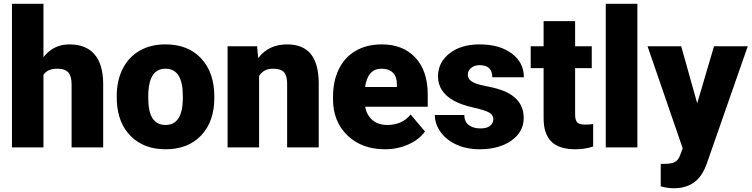

<svg xmlns="http://www.w3.org/2000/svg" viewBox="-20 -770 3926 1003"><path d="M207 -471.7Q259.8 -538.1 341.8 -538.1Q429.2 -538.1 473.6 -486.3Q518.1 -434.6 519 -333.5V0H354V-329.6Q354 -371.6 336.9 -391.4Q319.8 -411.1 278.8 -411.1Q228 -411.1 207 -378.9V0H42.5V-750H207Z M589.8 -269Q589.8 -348.1 620.6 -409.9Q651.4 -471.7 709 -504.9Q766.6 -538.1 844.2 -538.1Q962.9 -538.1 1031.2 -464.6Q1099.6 -391.1 1099.6 -264.6V-258.8Q1099.6 -135.3 1031 -62.7Q962.4 9.8 845.2 9.8Q732.4 9.8 664.1 -57.9Q595.7 -125.5 590.3 -241.2ZM754.4 -258.8Q754.4 -185.5 777.3 -151.4Q800.3 -117.2 845.2 -117.2Q933.1 -117.2 935.1 -252.4V-269Q935.1 -411.1 844.2 -411.1Q761.7 -411.1 754.9 -288.6Z M1323.2 -528.3 1328.6 -466.3Q1383.3 -538.1 1479.5 -538.1Q1562 -538.1 1602.8 -488.8Q1643.6 -439.5 1645 -340.3V0H1480V-333.5Q1480 -373.5 1463.9 -392.3Q1447.8 -411.1 1405.3 -411.1Q1356.9 -411.1 1333.5 -373V0H1168.9V-528.3Z M1991.7 9.8Q1870.1 9.8 1794.9 -62.7Q1719.7 -135.3 1719.7 -251.5V-265.1Q1719.7 -346.2 1749.8 -408.2Q1779.8 -470.2 1837.4 -504.2Q1895 -538.1 1974.1 -538.1Q2085.4 -538.1 2149.9 -469Q2214.4 -399.9 2214.4 -276.4V-212.4H1887.2Q1896 -168 1925.8 -142.6Q1955.6 -117.2 2002.9 -117.2Q2081.1 -117.2 2125 -171.9L2200.2 -83Q2169.4 -40.5 2113 -15.4Q2056.6 9.8 1991.7 9.8ZM1973.1 -411.1Q1900.9 -411.1 1887.2 -315.4H2053.2V-328.1Q2054.2 -367.7 2033.2 -389.4Q2012.2 -411.1 1973.1 -411.1Z M2557.1 -148.4Q2557.1 -169.4 2535.2 -182.1Q2513.2 -194.8 2451.7 -208.5Q2390.1 -222.2 2350.1 -244.4Q2310.1 -266.6 2289.1 -298.3Q2268.1 -330.1 2268.1 -371.1Q2268.1 -443.8 2328.1 -491Q2388.2 -538.1 2485.4 -538.1Q2589.8 -538.1 2653.3 -490.7Q2716.8 -443.4 2716.8 -366.2H2551.8Q2551.8 -429.7 2484.9 -429.7Q2459 -429.7 2441.4 -415.3Q2423.8 -400.9 2423.8 -379.4Q2423.8 -357.4 2445.3 -343.8Q2466.8 -330.1 2513.9 -321.3Q2561 -312.5 2596.7 -300.3Q2715.8 -259.3 2715.8 -153.3Q2715.8 -81.1 2651.6 -35.6Q2587.4 9.8 2485.4 9.8Q2417.5 9.8 2364.3 -14.6Q2311 -39.1 2281.2 -81.1Q2251.5 -123 2251.5 -169.4H2405.3Q2406.2 -132.8 2429.7 -116Q2453.1 -99.1 2489.7 -99.1Q2523.4 -99.1 2540.3 -112.8Q2557.1 -126.5 2557.1 -148.4Z M2984.4 -659.7V-528.3H3071.3V-414.1H2984.4V-172.4Q2984.4 -142.6 2995.1 -130.9Q3005.9 -119.1 3037.6 -119.1Q3062 -119.1 3078.6 -122.1V-4.4Q3034.2 9.8 2985.8 9.8Q2900.9 9.8 2860.4 -30.3Q2819.8 -70.3 2819.8 -151.9V-414.1H2752.4V-528.3H2819.8V-659.7Z M3309.6 0H3144.5V-750H3309.6Z M3622.1 -230.5 3710 -528.3H3886.2L3670.9 88.4L3661.6 110.8Q3615.7 213.4 3499.5 213.4Q3467.3 213.4 3431.6 203.6V85.9H3453.1Q3487.8 85.9 3506.1 75.9Q3524.4 65.9 3533.2 40L3546.4 4.9L3362.8 -528.3H3538.6Z"/></svg>

Font: Vazir Black FD
Style: Black-FD
Weight: 900
Designer: Saber Rastikerdar
Foundry: Saber Rastikerdar
Version: Version 30.0.0